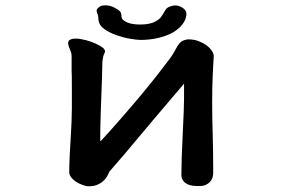

<svg xmlns="http://www.w3.org/2000/svg" viewBox="-20 -625 1040 707"><path d="M669.9 -480Q671.9 -480 674.8 -480Q677.7 -480 681.2 -480Q684.6 -480 689 -479Q698.2 -478 704.6 -475.8Q710.9 -473.6 714.4 -472.2Q717.8 -470.7 720.9 -469.2Q724.1 -467.8 727.1 -466.3Q748.5 -455.1 759.8 -438.5Q767.1 -427.7 767.1 -418Q767.1 -417 766.6 -409.9Q766.1 -402.8 765.1 -384.8Q764.2 -366.7 763.2 -345.2Q759.3 -259.3 763.2 -130.4Q765.1 -66.4 765.1 11.7V12.2Q764.2 30.3 757.3 39.6Q750.5 48.8 741.2 54Q731.9 59.1 722.9 59.6Q713.9 60.1 708 60.1Q673.3 60.1 658.2 44.9Q647.9 34.7 647.9 20Q647.9 -32.2 652.8 -131.3Q657.7 -228.5 657.7 -260.7V-316.9Q553.2 -194.3 543.5 -182.6Q454.1 -75.2 437 -55.7Q400.9 -13.2 383.3 6.3Q381.3 9.3 377.9 17.1Q373.5 28.3 362.8 39.1Q355 46.9 345.5 52Q335.9 57.1 326.4 59.1Q316.9 61 305.7 61Q296.9 61 285.6 56.6Q257.3 46.9 243.7 29.8Q234.9 19.5 234.9 8.8Q234.9 -2.4 235.4 -19.3Q235.8 -36.1 236.8 -54.9Q237.8 -73.7 239.7 -105.5Q244.6 -184.6 244.6 -223.6V-297.4Q244.6 -328.1 244.4 -343Q244.1 -357.9 243.7 -364.7Q243.7 -378.4 243.7 -388.7V-418Q243.7 -428.7 239 -439.5Q234.4 -450.2 231.9 -458.5Q231 -462.4 231 -464.6Q231 -466.8 231 -468.3Q231.4 -472.7 233.9 -475.6Q241.7 -482.9 258.3 -482.9Q273.9 -482.9 296.4 -477.1Q336.9 -465.8 357.9 -449.7Q366.7 -442.9 366.7 -435.5Q366.7 -432.6 365.2 -430.2Q361.3 -423.8 359.1 -411.9Q356.9 -399.9 356.9 -392.6Q356.9 -372.1 355.5 -335Q350.1 -193.8 349.6 -162.6Q349.1 -131.3 349.1 -125Q349.1 -118.7 349.1 -116.2Q349.1 -110.8 349.4 -108.2Q349.6 -105.5 349.6 -104Q414.1 -173.8 496.1 -271Q532.7 -314.9 562 -352.5Q591.3 -390.1 606.9 -411.1Q618.7 -427.7 622.6 -436Q634.3 -459 642.6 -467.3Q645.5 -470.2 648.9 -472.7Q656.2 -477.5 669.9 -480ZM639.6 -602.5Q666.5 -592.3 666.5 -573.2V-572.8Q665 -547.9 643.6 -525.9Q614.7 -497.1 561 -484.9Q530.8 -478 497.1 -478Q483.9 -478 458.5 -482.4Q433.1 -486.8 407.7 -495.8Q382.3 -504.9 362.8 -519Q342.3 -534.2 342.3 -556.6Q342.3 -567.4 338.4 -575.2Q335.9 -580.1 335.9 -585Q335.9 -591.3 341.3 -595.7Q349.1 -604 360.8 -605Q364.3 -605.5 367.7 -605.5Q384.3 -605.5 399.9 -597.7Q409.2 -592.8 413.3 -590.1Q417.5 -587.4 419.9 -585Q424.3 -580.6 425.3 -577.1Q427.2 -571.3 427.2 -567.6Q427.2 -564 427.5 -562.7Q427.7 -561.5 428 -560.5Q428.2 -559.6 428.5 -558.3Q428.7 -557.1 429.7 -556.6Q430.7 -554.2 433.1 -551.8Q447.8 -539.1 473.1 -536.1Q485.8 -534.7 495.1 -534.7Q523.4 -534.7 541 -541Q558.6 -547.4 569.3 -558.1L571.8 -561Q577.6 -568.4 581.5 -575.2Q590.3 -590.8 592.8 -593.3Q595.2 -595.7 598.1 -597.4Q601.1 -599.1 604.2 -600.3Q607.4 -601.6 612.8 -603.3Q618.2 -605 626 -605Q633.8 -605 639.6 -602.5Z"/></svg>

Font: Bakudai
Style: Medium
Weight: 500
Version: Version 1.48